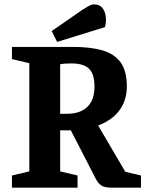

<svg xmlns="http://www.w3.org/2000/svg" viewBox="-20 -864 669 884"><path d="M35 0V-56L115 -75V-573L35 -592V-648H317Q397 -648 452 -632Q507 -616 535.5 -576.5Q564 -537 564 -465Q564 -433 555 -405.5Q546 -378 529.5 -355.5Q513 -333 488 -315.5Q463 -298 432 -286L557 -73L629 -56V0H493Q464 0 449 -8.5Q434 -17 422 -39L306 -264H257V-75L337 -56V0ZM257 -340H287Q328 -340 356.5 -354Q385 -368 400 -395.5Q415 -423 415 -465Q415 -492 409.5 -512.5Q404 -533 391.5 -546Q379 -559 358.5 -565.5Q338 -572 308 -572Q293 -572 279 -571Q265 -570 257 -568ZM243 -671 218 -721 361 -820Q374 -828 388 -836Q402 -844 413 -844Q438 -844 451 -828Q464 -812 467 -787.5Q470 -763 463 -739Z"/></svg>

Font: Faustina Light
Style: Bold
Weight: 700
Version: Version 1.200